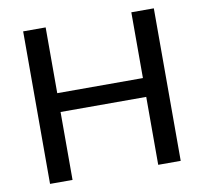

<svg xmlns="http://www.w3.org/2000/svg" viewBox="-79 -790 927 874"><g transform="rotate(-10 385.0 -352.5)"><path d="M83 0V-705H187V-401H583V-705H687V0H583V-314H187V0Z"/></g></svg>

Font: Mulish ExtraLight SemiBold
Style: Regular
Weight: 600
Version: Version 3.603